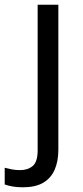

<svg xmlns="http://www.w3.org/2000/svg" viewBox="-75 -556 353 816"><path d="M22 240Q-3 240 -22 236.5Q-41 233 -55 228V157Q-40 161 -24 164Q-8 167 11 167Q43 167 64 149.5Q85 132 85 83V-536H173V80Q173 130 157 166Q141 202 108 221Q75 240 22 240Z"/></svg>

Font: Noto Sans Sundanese
Style: Regular
Weight: 400
Designer: Monotype Design Team (Regular), Sérgio L. Martins (other weights)
Foundry: Monotype Imaging Inc.
Version: Version 2.003